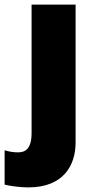

<svg xmlns="http://www.w3.org/2000/svg" viewBox="-71 -573 415 833"><path d="M52 240C204 240 257 145 257 45V-553H66V5C66 72 39 88 8 88C-14 88 -30 85 -51 79V228C-25 235 21 240 52 240Z"/></svg>

Font: Noto Sans Sinhala UI Black
Style: Regular
Weight: 900
Designer: Jelle Bosma - Monotype Design Team
Foundry: Monotype Imaging Inc.
Version: Version 2.006